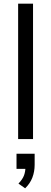

<svg xmlns="http://www.w3.org/2000/svg" viewBox="-20 -756 278 1044"><path d="M78.6 0V-736H159.6V0ZM116.7 267.9 80.4 242.3Q103.4 218.2 110.9 196.9Q118.4 175.6 118.4 151.5L139.5 162.3H69.8V79.9H168.4V140Q168.4 177.3 156 209.7Q143.5 242 116.7 267.9Z"/></svg>

Font: Mulish ExtraLight
Style: Regular
Weight: 200
Designer: Vernon Adams
Foundry: Vernon Adams
Version: Version 3.603